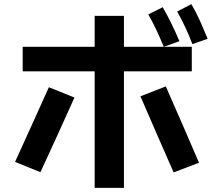

<svg xmlns="http://www.w3.org/2000/svg" viewBox="-20 -869 1040 931"><path d="M90 -523V-642H910V-523ZM439 42V-792H581V42ZM176 -34 53 -84Q94 -175 135.5 -265.5Q177 -356 217 -446L341 -396Q300 -305 259 -214.5Q218 -124 176 -34ZM822 -33Q781 -125 741 -217.5Q701 -310 661 -402L784 -450Q825 -358 865 -265Q905 -172 945 -80ZM774 -642Q754 -691 736 -728.5Q718 -766 699 -799L769 -834Q792 -794 812.5 -752Q833 -710 850 -669ZM913 -655Q894 -704 876 -742Q858 -780 839 -813L908 -849Q932 -808 951 -765Q970 -722 987 -681Z"/></svg>

Font: Murecho Thin SemiBold
Style: Regular
Weight: 600
Version: Version 1.010